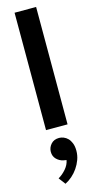

<svg xmlns="http://www.w3.org/2000/svg" viewBox="-156 -754 568 1128"><g transform="rotate(-15 128.5 -190.0)"><path d="M63 0V-714H194V0ZM116 198Q92 193 74.5 175.5Q57 158 57 131Q57 105 75 84.5Q93 64 125 64Q138 64 152 69.5Q166 75 177.5 86.5Q189 98 196.5 117Q204 136 204 163Q204 191 194.5 217Q185 243 169.5 265.5Q154 288 134 305.5Q114 323 92 334L61 293Q87 278 108 253.5Q129 229 134 201Z"/></g></svg>

Font: Ek Mukta
Style: Bold
Weight: 700
Designer: Girish Dalvi and Yashodeep Gholap
Foundry: Ek Type
Version: Version 2.538;PS 1.002;hotconv 16.6.51;makeotf.lib2.5.65220;